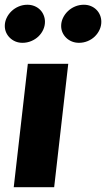

<svg xmlns="http://www.w3.org/2000/svg" viewBox="-43 -785 445 805"><path d="M-22.9 -676.3Q-22.9 -693.4 -15.4 -709.5Q-7.8 -725.6 5.1 -738Q18.1 -750.5 35.4 -757.8Q52.7 -765.1 71.8 -765.1Q87.9 -765.1 101.6 -759.5Q115.2 -753.9 125 -744.1Q134.8 -734.4 140.1 -721.2Q145.5 -708 145.5 -693.4Q145.5 -676.3 138.2 -660.4Q130.9 -644.5 118.2 -632.3Q105.5 -620.1 88.1 -612.8Q70.8 -605.5 51.3 -605.5Q35.2 -605.5 21.7 -611.1Q8.3 -616.7 -1.7 -626.5Q-11.7 -636.2 -17.3 -648.9Q-22.9 -661.6 -22.9 -676.3ZM213.4 -676.3Q213.4 -693.4 220.9 -709.5Q228.5 -725.6 241.5 -738Q254.4 -750.5 271.7 -757.8Q289.1 -765.1 308.6 -765.1Q324.7 -765.1 338.1 -759.5Q351.6 -753.9 361.3 -744.1Q371.1 -734.4 376.5 -721.2Q381.8 -708 381.8 -693.4Q381.8 -676.3 374.5 -660.4Q367.2 -644.5 354.7 -632.3Q342.3 -620.1 325 -612.8Q307.6 -605.5 288.1 -605.5Q272 -605.5 258.3 -611.1Q244.6 -616.7 234.6 -626.5Q224.6 -636.2 219 -648.9Q213.4 -661.6 213.4 -676.3ZM73.7 -517.6H243.2L184.1 0H14.6Z"/></svg>

Font: Proza Libre
Style: Bold Italic
Weight: 700
Designer: Jasper de Waard
Foundry: Jasper de Waard
Version: Version 1.000; ttfautohint (v1.4.1.8-43bc)